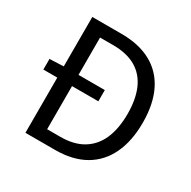

<svg xmlns="http://www.w3.org/2000/svg" viewBox="-149 -799 935 942"><g transform="rotate(30 319.0 -328.0)"><path d="M33.1 -312.7V-373L114 -376.3H344.5V-312.7ZM112 0V-656.3H276.6Q377.4 -656.3 446.2 -618.4Q515.1 -580.5 550.6 -507.7Q586.1 -434.9 586.1 -330.8Q586.1 -226.6 550.9 -152.6Q515.7 -78.5 447.5 -39.2Q379.2 0 280.3 0ZM195.5 -68.5H270.1Q347 -68.5 398.1 -99.6Q449.2 -130.7 474.6 -189.1Q499.9 -247.5 499.9 -330.8Q499.9 -413.5 474.6 -471.1Q449.2 -528.6 398.1 -558.2Q347 -587.8 270.1 -587.8H195.5Z"/></g></svg>

Font: Source Sans 3 Variable
Style: Regular
Weight: 200
Designer: Paul D. Hunt
Foundry: Adobe Systems Incorporated
Version: Version 3.026